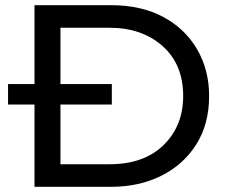

<svg xmlns="http://www.w3.org/2000/svg" viewBox="-20 -720 874 740"><path d="M408 0H113V-700H408Q525 -700 609.5 -654.5Q694 -609 740 -529.5Q786 -450 786 -350Q786 -242 736.5 -163.5Q687 -85 601.5 -42.5Q516 0 408 0ZM402 -87Q535 -87 610.5 -161Q686 -235 686 -350Q686 -472 606.5 -542.5Q527 -613 402 -613H213V-87ZM411 -317H11V-396H411Z"/></svg>

Font: Argentum Novus
Style: Regular
Weight: 400
Designer: Julieta Ulanovsky
Foundry: Julieta Ulanovsky
Version: Version 7.20;July 27, 2021;FontCreator 13.0.0.2683 64-bit